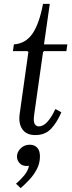

<svg xmlns="http://www.w3.org/2000/svg" viewBox="-20 -690 375 995"><path d="M163 10Q117 10 96 -20Q75 -50 82 -100L127 -420L122 -425H47L52 -460Q112 -464 147.5 -514.5Q183 -565 203 -670H238L208 -460H329L324 -425H208L203 -420L157 -95Q152 -58 160.5 -46.5Q169 -35 181 -35Q204 -35 225.5 -58.5Q247 -82 267 -125L298 -108Q274 -53 243.5 -21.5Q213 10 163 10ZM134 60Q159 60 173 75.5Q187 91 187 120Q187 156 171 186.5Q155 217 132 241.5Q109 266 87 285L63 262Q86 243 106 218.5Q126 194 130 169Q126 170 122.5 170Q119 170 116 170Q95 170 81.5 155.5Q68 141 68 121Q68 98 87 79Q106 60 134 60Z"/></svg>

Font: Brygada 1918
Style: Italic
Weight: 400
Italic angle: -8°
Designer: Mateusz Machalski | Borys Kosmynka | Przemek Hoffer
Foundry: NIEPODLEGLA 2018
Version: Version 3.006